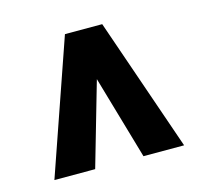

<svg xmlns="http://www.w3.org/2000/svg" viewBox="-64 -780 519 493"><g transform="rotate(-15 195.5 -533.5)"><path d="M196.3 -578.1 132.3 -356H23.9L147 -710.9H246.1L368.7 -356H260.7Z"/></g></svg>

Font: Roboto Condensed
Style: Bold
Weight: 700
Designer: Google
Version: Version 2.134; 2016